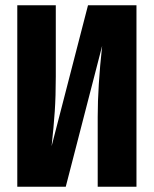

<svg xmlns="http://www.w3.org/2000/svg" viewBox="-20 -713 587 733"><path d="M501 0H353V-267Q353 -383 370 -538L231 0H46V-693H193V-421Q193 -346 189 -287Q185 -228 177 -155L316 -693H501Z"/></svg>

Font: Fira Sans Extra Condensed
Style: Bold
Weight: 700
Width: 1
Designer: Carrois Corporate & Edenspiekermann AG
Foundry: Carrois Corporate GbR & Edenspiekermann AG
Version: Version 4.203